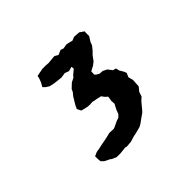

<svg xmlns="http://www.w3.org/2000/svg" viewBox="-107 -812 713 713"><g transform="rotate(-45 250.0 -455.5)"><path d="M164 -241H144L125 -249L122 -252L100 -263L90 -273L89 -288V-300L105 -307L118 -309L136 -313L158 -317L172 -320L188 -324L209 -323L216 -325L239 -336L251 -340L261 -350L267 -366L278 -387L277 -402L280 -422L271 -430L262 -442L244 -446L224 -450L211 -449L198 -450L173 -456L165 -472L172 -487L189 -515L199 -527L204 -538L222 -555L238 -563L245 -571L263 -586L262 -597L244 -592L228 -598L207 -595L189 -597L173 -599L154 -603L141 -611L132 -620L141 -636L147 -652L149 -662L180 -668H198L211 -667L234 -669L245 -670L259 -662L278 -670L289 -666L307 -669L318 -667L333 -663L348 -669L373 -667L390 -655L389 -649V-631L377 -612L372 -599L360 -584L348 -572L334 -553L321 -543L302 -533L301 -517L307 -511L318 -505L333 -504L349 -496L362 -479L374 -476L378 -461L386 -448L391 -436L384 -420L389 -401L387 -369L374 -353L368 -335L354 -322L336 -300L328 -291L311 -279L293 -266L282 -260L255 -253L244 -251L221 -244L197 -242L192 -244Z"/></g></svg>

Font: Winky Rough SemiBold
Style: Italic
Weight: 600
Italic angle: -8.97852°
Designer: Simon Atzbach
Foundry: typofactur
Version: Version 1.206; ttfautohint (v1.8.4.7-5d5b)